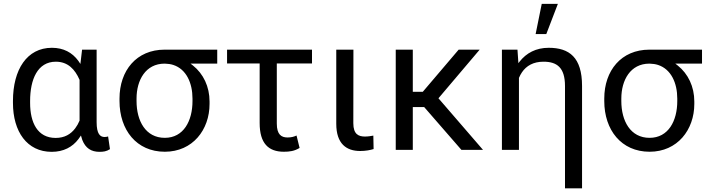

<svg xmlns="http://www.w3.org/2000/svg" viewBox="-20 -790 3728 1012"><path d="M412.6 -528.3 403.8 -453.1C400.4 -459 396.5 -464.4 392.6 -469.7C360.4 -513.2 314.9 -538.1 253.4 -538.1C122.1 -538.1 48.3 -423.3 48.3 -257.8V-247.6C48.3 -96.2 122.6 10.3 252.4 10.3C314.5 10.3 361.8 -14.6 393.6 -57.1C397.9 -63 402.3 -69.3 406.7 -75.7C408.7 -67.4 411.1 -60.1 413.6 -52.7C430.7 -8.8 460.9 10.3 504.4 10.3C523.9 10.3 541.5 8.3 559.6 -3.9L549.8 -70.8C544.4 -69.3 539.1 -67.9 531.2 -67.9C507.8 -67.9 489.3 -84 489.3 -146V-528.3ZM138.7 -257.8C138.7 -371.1 177.7 -464.8 274.4 -464.8C338.4 -464.8 375.5 -423.8 398.9 -370.1C398.9 -369.6 398.9 -368.7 399.4 -368.2V-154.3C393.1 -139.2 385.7 -126 376.5 -113.8C353 -82.5 320.3 -63 273.4 -63C177.7 -63 138.7 -143.6 138.7 -247.6Z M1125 -528.3H847.7C699.2 -528.3 609.9 -418 609.9 -270.5V-257.3C609.9 -105 699.7 9.8 848.6 9.8C995.6 9.8 1084.5 -106 1084.5 -242.2V-254.9C1084.5 -333.5 1051.8 -400.9 997.6 -444.3L984.4 -454.6H1125ZM699.7 -270.5C699.7 -367.7 747.6 -454.6 847.7 -454.6H848.6C864.7 -454.1 879.9 -452.1 893.1 -447.8C962.4 -425.3 994.6 -352.1 994.6 -270.5V-257.3C994.6 -152.8 947.8 -63.5 848.6 -63.5C747.6 -63.5 699.7 -152.8 699.7 -257.3Z M1624.5 -528.3H1176.8V-455.6H1348.6V-141.6C1348.6 -34.2 1395 9.8 1476.1 9.8C1505.4 9.8 1531.2 6.8 1559.1 -10.3L1543 -75.7C1529.3 -69.3 1515.1 -65.4 1495.6 -65.4C1463.4 -65.4 1439 -80.1 1439 -138.7V-455.6H1624.5Z M1752.4 -528.3V-137.7C1752.4 -31.7 1806.2 5.9 1878.4 5.9C1907.2 5.9 1932.1 1 1949.2 -4.4L1947.8 -75.2C1937.5 -73.2 1919.9 -70.3 1903.8 -70.3C1870.6 -70.3 1842.3 -81.5 1842.3 -140.6L1842.8 -528.3Z M2155.8 -528.3H2065.9V0H2155.8V-225.6H2215.8L2412.1 0H2525.9L2291 -272L2508.3 -528.3H2397.5L2208.5 -306.2H2155.8Z M2707.5 -528.3H2625.5V0H2715.3V-379.4C2719.7 -390.1 2725.1 -399.9 2731 -408.7C2754.4 -443.4 2791.5 -464.8 2844.7 -464.8C2915 -464.8 2958 -434.6 2958 -336.4V202.6H3047.9V-336.9C3047.9 -487.8 2980.5 -538.1 2872.1 -538.1C2805.2 -538.1 2754.4 -510.7 2718.3 -464.8L2712.4 -457ZM2803.2 -610.4H2859.4L2920.4 -769.5H2835.4Z M3680.2 -528.3H3402.8C3254.4 -528.3 3165 -418 3165 -270.5V-257.3C3165 -105 3254.9 9.8 3403.8 9.8C3550.8 9.8 3639.6 -106 3639.6 -242.2V-254.9C3639.6 -333.5 3606.9 -400.9 3552.7 -444.3L3539.6 -454.6H3680.2ZM3254.9 -270.5C3254.9 -367.7 3302.7 -454.6 3402.8 -454.6H3403.8C3419.9 -454.1 3435.1 -452.1 3448.2 -447.8C3517.6 -425.3 3549.8 -352.1 3549.8 -270.5V-257.3C3549.8 -152.8 3502.9 -63.5 3403.8 -63.5C3302.7 -63.5 3254.9 -152.8 3254.9 -257.3Z"/></svg>

Font: Bert Sans
Style: Regular
Weight: 400
Designer: Christian Robertson (Google), Cristiano Sobral
Foundry: Google, Cristiano Sobral
Version: Version 3.101